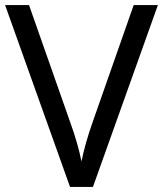

<svg xmlns="http://www.w3.org/2000/svg" viewBox="-20 -734 640 754"><path d="M600 -714 345 0H255L0 -714H94L255 -256Q271 -212 282 -173.5Q293 -135 300 -100Q307 -135 318 -174Q329 -213 345 -258L505 -714Z"/></svg>

Font: Noto Sans Grantha
Style: Regular
Weight: 400
Designer: Monotype Design Team
Foundry: Monotype Imaging Inc.
Version: Version 2.003; ttfautohint (v1.8.4.7-5d5b)